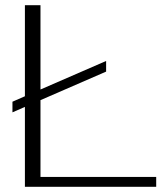

<svg xmlns="http://www.w3.org/2000/svg" viewBox="-20 -720 642 740"><path d="M582 -38V0H76V-308L28 -287V-328L76 -349V-700H136V-375L389 -485V-444L136 -334V-38Z"/></svg>

Font: Fahkwang ExtraLight
Style: Regular
Weight: 275
Designer: Suppakit Chalermlarp | Katatrad Co.,Ltd.
Foundry: Cadson Demak Co.,Ltd.
Version: Version 1.000; ttfautohint (v1.6)